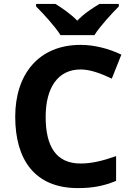

<svg xmlns="http://www.w3.org/2000/svg" viewBox="-20 -954 677 984"><path d="M290 -774H464C492 -819 553 -885 589 -921V-934H490C455 -913 410 -884 376 -848C341 -884 299 -912 264 -934H165V-921C202 -884 262 -819 290 -774ZM393 -598C445 -598 500 -576 553 -551L602 -674C537 -705 464 -724 393 -724C177 -724 58 -572 58 -356C58 -136 158 10 379 10C455 10 512 -1 575 -27V-154C507 -130 451 -116 393 -116C268 -116 214 -203 214 -355C214 -505 277 -598 393 -598Z"/></svg>

Font: Noto Sans Arabic UI
Style: Bold
Weight: 700
Designer: Monotype Design Team, Nadine Chahine and Nizar Qandah
Foundry: Monotype Imaging Inc.
Version: Version 2.010